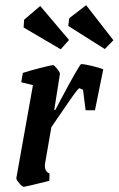

<svg xmlns="http://www.w3.org/2000/svg" viewBox="-20 -711 457 740"><path d="M378 -444 346 -286H310L300 -365Q286 -371 286 -371Q281 -371 246 -320Q211 -269 178 -221L154 -83Q153 -78 153 -71Q153 -50 171 -42L170 -14Q78 9 71 9Q66 9 54 -5Q42 -19 43 -25L107 -383L62 -394L68 -430Q92 -438 135 -449Q178 -460 185 -460Q189 -460 200.5 -445.5Q212 -431 211 -426L189 -287H193L212 -323Q287 -464 293 -464Q305 -464 334 -457Q363 -450 378 -444ZM243 -611 247 -641 312 -691 417 -556 384 -522ZM71 -605 73 -635 135 -688 246 -557 214 -521Z"/></svg>

Font: Grenze Medium
Style: Italic
Weight: 500
Italic angle: -10°
Designer: Renata Polastri
Foundry: Omnibus-Type
Version: Version 1.002; ttfautohint (v1.8)